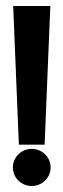

<svg xmlns="http://www.w3.org/2000/svg" viewBox="-20 -610 210 641"><path d="M23 -51C23 -16 52 11 86 11C120 11 149 -16 149 -51C149 -86 120 -113 86 -113C52 -113 23 -86 23 -51ZM24 -590 43 -127H129L148 -590Z"/></svg>

Font: Charger Sport
Style: BdNrw
Weight: 700
Designer: Jasper
Foundry: Cannot Into Space Fonts
Version: Version 1.1